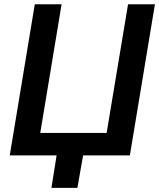

<svg xmlns="http://www.w3.org/2000/svg" viewBox="-20 -748 766 924"><path d="M605 0H26.9L147.5 -727.5H276.4L173.8 -108.4H493.2L596.2 -727.5H725.6ZM227.5 156.2 257.3 -31.2H385.3L352.5 156.2Z"/></svg>

Font: Inter 16pt SemiBold
Style: Italic
Weight: 600
Italic angle: -9.3988°
Version: Version 4.001;git-66647c0bb